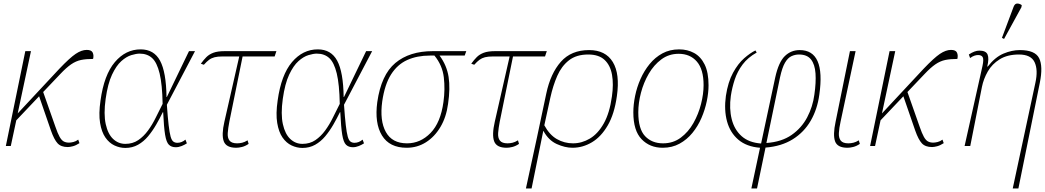

<svg xmlns="http://www.w3.org/2000/svg" viewBox="-20 -825 5905 1085"><path d="M13 0 123 -536H155L80 -184L315 -436Q374 -498 407.5 -520.5Q441 -543 470 -543Q497 -543 504 -527.5Q511 -512 506 -492Q466 -492 437.5 -486Q409 -480 382 -461.5Q355 -443 321 -407L224 -305L293 -109Q306 -71 317 -51.5Q328 -32 340.5 -25.5Q353 -19 370 -19Q380 -19 394.5 -22.5Q409 -26 422 -36L429 -16Q409 -3 391.5 1.5Q374 6 363 6Q325 6 305.5 -15Q286 -36 268 -87L201 -281L72 -145L41 0Z M688 11Q657 11 627 -3Q597 -17 575.5 -48Q554 -79 545.5 -130.5Q537 -182 548 -257Q568 -402 629 -474Q690 -546 775 -546Q850 -546 884.5 -482Q919 -418 921 -277H923L1048 -536H1082L923 -233Q928 -161 933 -118Q938 -75 944 -53.5Q950 -32 959.5 -25Q969 -18 982 -18Q1007 -18 1028 -36L1036 -15Q1024 -7 1007 0Q990 7 973 7Q949 7 934.5 -7Q920 -21 913 -63.5Q906 -106 902 -191H900Q883 -156 862.5 -120.5Q842 -85 817 -55Q792 -25 760 -7Q728 11 688 11ZM688 -12Q730 -12 761 -33Q792 -54 816.5 -87.5Q841 -121 860.5 -161Q880 -201 899 -238Q897 -348 882 -410Q867 -472 839.5 -497Q812 -522 769 -522Q750 -522 722 -513.5Q694 -505 665.5 -479.5Q637 -454 613 -403Q589 -352 577 -266Q565 -180 577.5 -123.5Q590 -67 619.5 -39.5Q649 -12 688 -12Z M1315 10Q1258 10 1244.5 -26.5Q1231 -63 1248 -137L1332 -506H1238Q1210 -506 1192.5 -501.5Q1175 -497 1161.5 -487Q1148 -477 1132 -459L1115 -465Q1131 -487 1146.5 -502.5Q1162 -518 1186 -527Q1210 -536 1250 -536H1542L1532 -506H1351L1276 -137Q1269 -101 1267 -73.5Q1265 -46 1277 -30.5Q1289 -15 1320 -15Q1334 -15 1348.5 -18.5Q1363 -22 1379 -32L1385 -12Q1366 1 1347.5 5.5Q1329 10 1315 10Z M1689 11Q1658 11 1628 -3Q1598 -17 1576.5 -48Q1555 -79 1546.5 -130.5Q1538 -182 1549 -257Q1569 -402 1630 -474Q1691 -546 1776 -546Q1851 -546 1885.5 -482Q1920 -418 1922 -277H1924L2049 -536H2083L1924 -233Q1929 -161 1934 -118Q1939 -75 1945 -53.5Q1951 -32 1960.5 -25Q1970 -18 1983 -18Q2008 -18 2029 -36L2037 -15Q2025 -7 2008 0Q1991 7 1974 7Q1950 7 1935.5 -7Q1921 -21 1914 -63.5Q1907 -106 1903 -191H1901Q1884 -156 1863.5 -120.5Q1843 -85 1818 -55Q1793 -25 1761 -7Q1729 11 1689 11ZM1689 -12Q1731 -12 1762 -33Q1793 -54 1817.5 -87.5Q1842 -121 1861.5 -161Q1881 -201 1900 -238Q1898 -348 1883 -410Q1868 -472 1840.5 -497Q1813 -522 1770 -522Q1751 -522 1723 -513.5Q1695 -505 1666.5 -479.5Q1638 -454 1614 -403Q1590 -352 1578 -266Q1566 -180 1578.5 -123.5Q1591 -67 1620.5 -39.5Q1650 -12 1689 -12Z M2278 10Q2181 10 2138.5 -59.5Q2096 -129 2112 -248Q2134 -402 2214 -469Q2294 -536 2426 -536H2615L2606 -511H2464Q2505 -455 2515 -390.5Q2525 -326 2512 -238Q2502 -163 2469 -107.5Q2436 -52 2387 -21Q2338 10 2278 10ZM2280 -15Q2356 -15 2413 -73.5Q2470 -132 2486 -249Q2496 -320 2488 -388Q2480 -456 2435 -511H2409Q2337 -511 2281.5 -486Q2226 -461 2190 -404.5Q2154 -348 2140 -252Q2125 -143 2160.5 -79Q2196 -15 2280 -15Z M2843 10Q2786 10 2772.5 -26.5Q2759 -63 2776 -137L2860 -506H2766Q2738 -506 2720.5 -501.5Q2703 -497 2689.5 -487Q2676 -477 2660 -459L2643 -465Q2659 -487 2674.5 -502.5Q2690 -518 2714 -527Q2738 -536 2778 -536H3070L3060 -506H2879L2804 -137Q2797 -101 2795 -73.5Q2793 -46 2805 -30.5Q2817 -15 2848 -15Q2862 -15 2876.5 -18.5Q2891 -22 2907 -32L2913 -12Q2894 1 2875.5 5.5Q2857 10 2843 10Z M3067 -296Q3091 -410 3149.5 -476Q3208 -542 3309 -542Q3402 -542 3443 -474.5Q3484 -407 3466 -282Q3452 -181 3414.5 -116.5Q3377 -52 3325 -21Q3273 10 3215 10Q3173 10 3126.5 -11Q3080 -32 3051 -85H3050L2984 240H2952L3015 -51ZM3218 -15Q3268 -15 3313.5 -42Q3359 -69 3392 -127.5Q3425 -186 3438 -280Q3448 -349 3438.5 -402.5Q3429 -456 3396.5 -486.5Q3364 -517 3304 -517Q3237 -517 3195 -484Q3153 -451 3129 -396Q3105 -341 3090 -273L3056 -117Q3085 -63 3127 -39Q3169 -15 3218 -15Z M3725 10Q3652 10 3605.5 -38.5Q3559 -87 3559 -190Q3559 -234 3569 -283Q3579 -332 3599.5 -378.5Q3620 -425 3651 -463Q3682 -501 3723.5 -523.5Q3765 -546 3818 -546Q3865 -546 3902.5 -525.5Q3940 -505 3962 -460.5Q3984 -416 3984 -343Q3984 -301 3974 -253Q3964 -205 3944 -158.5Q3924 -112 3893 -74Q3862 -36 3820 -13Q3778 10 3725 10ZM3727 -15Q3784 -15 3827 -47Q3870 -79 3898.5 -129.5Q3927 -180 3941.5 -237Q3956 -294 3956 -344Q3956 -433 3918 -477Q3880 -521 3815 -521Q3760 -521 3717.5 -489.5Q3675 -458 3646 -408Q3617 -358 3602 -300.5Q3587 -243 3587 -190Q3587 -96 3625.5 -55.5Q3664 -15 3727 -15Z M4226 240 4275 10Q4199 4 4152.5 -35.5Q4106 -75 4088.5 -139Q4071 -203 4082 -283Q4094 -362 4122.5 -414Q4151 -466 4185.5 -496Q4220 -526 4249 -540L4256 -528Q4206 -500 4176.5 -460.5Q4147 -421 4132 -375.5Q4117 -330 4110 -283Q4100 -211 4115 -151.5Q4130 -92 4171 -55.5Q4212 -19 4281 -14L4361 -388Q4380 -474 4415 -508Q4450 -542 4499 -542Q4646 -542 4610 -290Q4599 -208 4561.5 -143Q4524 -78 4460 -38Q4396 2 4306 9L4258 240ZM4388 -388 4311 -17Q4397 -23 4453.5 -62.5Q4510 -102 4541.5 -162Q4573 -222 4582 -290Q4592 -359 4588.5 -410Q4585 -461 4563 -489Q4541 -517 4495 -517Q4473 -517 4452.5 -507.5Q4432 -498 4416 -470.5Q4400 -443 4388 -388Z M4769 10Q4712 10 4699 -26.5Q4686 -63 4702 -137L4783 -536H4815L4730 -137Q4722 -101 4720.5 -73.5Q4719 -46 4731 -30.5Q4743 -15 4774 -15Q4788 -15 4802.5 -18.5Q4817 -22 4833 -32L4839 -12Q4820 1 4801.5 5.5Q4783 10 4769 10Z M4897 0 5007 -536H5039L4964 -184L5199 -436Q5258 -498 5291.5 -520.5Q5325 -543 5354 -543Q5381 -543 5388 -527.5Q5395 -512 5390 -492Q5350 -492 5321.5 -486Q5293 -480 5266 -461.5Q5239 -443 5205 -407L5108 -305L5177 -109Q5190 -71 5201 -51.5Q5212 -32 5224.5 -25.5Q5237 -19 5254 -19Q5264 -19 5278.5 -22.5Q5293 -26 5306 -36L5313 -16Q5293 -3 5275.5 1.5Q5258 6 5247 6Q5209 6 5189.5 -15Q5170 -36 5152 -87L5085 -281L4956 -145L4925 0Z M5703 240 5831 -357Q5847 -430 5826.5 -473.5Q5806 -517 5738 -517Q5673 -517 5629.5 -490Q5586 -463 5562 -421Q5538 -379 5529 -334L5463 0H5431L5532 -452Q5540 -489 5533.5 -501.5Q5527 -514 5507 -514Q5498 -514 5487 -510.5Q5476 -507 5462 -497L5455 -517Q5488 -539 5514 -539Q5552 -539 5561 -516.5Q5570 -494 5559 -449H5562Q5603 -502 5650.5 -522Q5698 -542 5743 -542Q5829 -542 5852 -496.5Q5875 -451 5856 -357L5735 240ZM5654 -605 5642 -611 5708 -787Q5715 -805 5728.5 -805Q5742 -805 5754 -796L5752 -784Z"/></svg>

Font: Noto Serif Thin
Style: Italic
Weight: 100
Italic angle: -12°
Designer: Monotype Design Team
Foundry: Monotype Imaging Inc.
Version: Version 2.014; ttfautohint (v1.8.4.7-5d5b)